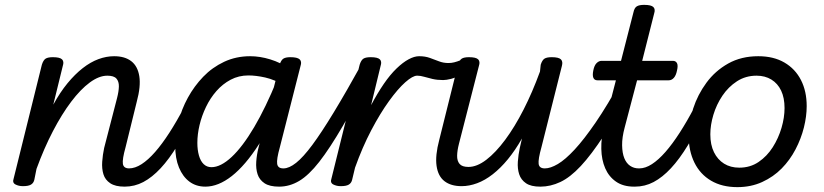

<svg xmlns="http://www.w3.org/2000/svg" viewBox="-20 -750 3385 789"><path d="M492 17Q454 17 433 3Q412 -11 405 -34Q398 -57 400 -85.5Q402 -114 408 -142L461 -347Q468 -374 468.5 -394.5Q469 -415 458.5 -427Q448 -439 421 -439Q387 -439 349 -411Q311 -383 272.5 -332Q234 -281 197.5 -211Q161 -141 130 -56L121 -11Q118 2 107.5 8.5Q97 15 74 15Q57 15 43.5 8Q30 1 36 -16L152 -484Q158 -503 167.5 -509Q177 -515 197 -515Q226 -515 235 -506Q244 -497 238 -479L199 -320Q227 -371 257.5 -408Q288 -445 320 -470Q352 -495 384.5 -507Q417 -519 449 -519Q493 -519 519.5 -498.5Q546 -478 552.5 -436.5Q559 -395 542 -332L496 -145Q482 -95 485 -76.5Q488 -58 511 -58Q525 -58 531.5 -46.5Q538 -35 536.5 -20.5Q535 -6 524 5.5Q513 17 492 17Z M492 17Q478 17 471 5.5Q464 -6 465.5 -20.5Q467 -35 478 -46.5Q489 -58 510 -58Q535 -58 562 -75.5Q589 -93 617.5 -125.5Q646 -158 676 -204.5Q706 -251 736 -308Q744 -321 757.5 -320Q771 -319 780.5 -309.5Q790 -300 783 -286Q745 -211 710 -153.5Q675 -96 640 -58.5Q605 -21 569 -2Q533 17 492 17Z M824 17Q786 17 758.5 -3.5Q731 -24 715.5 -61.5Q700 -99 700 -151Q700 -198 713 -249.5Q726 -301 752 -348.5Q778 -396 815 -434.5Q852 -473 901 -496Q950 -519 1008 -519Q1048 -519 1090.5 -506Q1133 -493 1169 -468L1155 -396Q1108 -423 1070 -431.5Q1032 -440 1001 -440Q961 -440 928 -422.5Q895 -405 869.5 -376Q844 -347 826.5 -310.5Q809 -274 800 -236Q791 -198 791 -163Q791 -134 797.5 -111Q804 -88 817 -75.5Q830 -63 849 -63Q887 -63 932 -105Q977 -147 1024.5 -227.5Q1072 -308 1118 -421L1151 -375Q1100 -244 1044 -157Q988 -70 932.5 -26.5Q877 17 824 17ZM1127 17Q1088 17 1067 3Q1046 -11 1038.5 -34Q1031 -57 1033 -85.5Q1035 -114 1042 -142L1129 -484Q1135 -503 1144.5 -509Q1154 -515 1173 -515Q1202 -515 1211.5 -506Q1221 -497 1215 -479L1130 -145Q1116 -95 1119 -76.5Q1122 -58 1144 -58Q1158 -58 1165 -46.5Q1172 -35 1170.5 -20.5Q1169 -6 1158.5 5.5Q1148 17 1127 17Z M1127 17Q1113 17 1106 5.5Q1099 -6 1100.5 -20.5Q1102 -35 1113 -46.5Q1124 -58 1145 -58Q1168 -58 1197 -81Q1226 -104 1263.5 -154.5Q1301 -205 1352 -289Q1403 -373 1470 -494Q1478 -508 1492 -506.5Q1506 -505 1516 -495Q1526 -485 1518 -472Q1445 -329 1390 -234.5Q1335 -140 1292 -85Q1249 -30 1209.5 -6.5Q1170 17 1127 17Z M1380 15Q1363 15 1349.5 8Q1336 1 1342 -16L1458 -484Q1464 -503 1473.5 -509Q1483 -515 1503 -515Q1532 -515 1541 -506Q1550 -497 1544 -479L1505 -318Q1531 -367 1557 -405Q1583 -443 1609.5 -468.5Q1636 -494 1659.5 -506.5Q1683 -519 1702 -519Q1721 -519 1729 -507Q1737 -495 1735.5 -479Q1734 -463 1723.5 -451Q1713 -439 1694 -439Q1676 -439 1645.5 -412Q1615 -385 1578.5 -334.5Q1542 -284 1505.5 -214.5Q1469 -145 1439 -61L1427 -11Q1424 2 1413.5 8.5Q1403 15 1380 15Z M1801 -421Q1777 -421 1757.5 -425.5Q1738 -430 1723 -434.5Q1708 -439 1695 -439Q1676 -439 1668 -451Q1660 -463 1661 -479Q1662 -495 1673 -507Q1684 -519 1703 -519Q1727 -519 1746.5 -512Q1766 -505 1784 -498Q1802 -491 1823 -491Q1835 -491 1847 -494Q1859 -497 1874 -503Q1886 -509 1896 -500Q1906 -491 1906 -476.5Q1906 -462 1888 -451Q1854 -431 1834 -426Q1814 -421 1801 -421Z M1877 15Q1833 15 1806.5 -5.5Q1780 -26 1774 -68.5Q1768 -111 1785 -175L1862 -484Q1868 -503 1877.5 -509Q1887 -515 1907 -515Q1936 -515 1945 -506Q1954 -497 1948 -479L1866 -159Q1859 -132 1858.5 -110.5Q1858 -89 1868.5 -76.5Q1879 -64 1905 -64Q1940 -64 1978.5 -93.5Q2017 -123 2056 -175.5Q2095 -228 2131.5 -299.5Q2168 -371 2199 -456L2202 -484Q2208 -503 2217.5 -509Q2227 -515 2247 -515Q2276 -515 2285 -506Q2294 -497 2289 -479L2205 -145Q2191 -95 2193.5 -76.5Q2196 -58 2219 -58Q2233 -58 2239.5 -46.5Q2246 -35 2244.5 -20.5Q2243 -6 2232 5.5Q2221 17 2200 17Q2162 17 2141.5 3Q2121 -11 2113.5 -34Q2106 -57 2108 -85.5Q2110 -114 2116 -142L2125 -181Q2097 -132 2067 -95.5Q2037 -59 2005 -34Q1973 -9 1940.5 3Q1908 15 1877 15Z M2201 17Q2187 17 2180 5.5Q2173 -6 2174.5 -20.5Q2176 -35 2187 -46.5Q2198 -58 2219 -58Q2242 -58 2272.5 -76Q2303 -94 2341.5 -135.5Q2380 -177 2428 -247Q2476 -317 2533 -421Q2541 -435 2555.5 -433.5Q2570 -432 2579 -422Q2588 -412 2581 -398Q2515 -275 2462.5 -194.5Q2410 -114 2366.5 -67.5Q2323 -21 2282.5 -2Q2242 17 2201 17Z M2586 17Q2541 17 2511.5 -3.5Q2482 -24 2467 -58.5Q2452 -93 2451 -138Q2450 -183 2462 -231L2511 -420H2435Q2423 -420 2418.5 -430Q2414 -440 2418 -460Q2422 -481 2431.5 -490.5Q2441 -500 2452 -500H2532L2583 -699Q2587 -718 2597 -724Q2607 -730 2627 -730Q2656 -730 2665 -721Q2674 -712 2668 -694L2619 -500H2745Q2757 -500 2762 -490.5Q2767 -481 2762 -460Q2758 -440 2749 -430Q2740 -420 2728 -420H2598L2547 -226Q2536 -185 2536.5 -153Q2537 -121 2545.5 -100Q2554 -79 2569.5 -68.5Q2585 -58 2605 -58Q2619 -58 2626 -46.5Q2633 -35 2631 -20.5Q2629 -6 2618 5.5Q2607 17 2586 17Z M2589 17Q2575 17 2568 5.5Q2561 -6 2562.5 -20.5Q2564 -35 2575 -46.5Q2586 -58 2607 -58Q2632 -58 2659 -75.5Q2686 -93 2714.5 -125.5Q2743 -158 2773 -204.5Q2803 -251 2833 -308Q2841 -321 2854.5 -320Q2868 -319 2877.5 -309.5Q2887 -300 2880 -286Q2842 -211 2807 -153.5Q2772 -96 2737 -58.5Q2702 -21 2666 -2Q2630 17 2589 17Z M3010 19Q2947 19 2902 -7.5Q2857 -34 2833.5 -82Q2810 -130 2810 -192Q2810 -247 2828.5 -304Q2847 -361 2883 -410Q2919 -459 2972.5 -489Q3026 -519 3096 -519Q3159 -519 3203.5 -493Q3248 -467 3271.5 -421Q3295 -375 3295 -314Q3295 -272 3283.5 -226Q3272 -180 3249 -136Q3226 -92 3192 -57.5Q3158 -23 3112 -2Q3066 19 3010 19ZM3018 -61Q3063 -61 3097.5 -84.5Q3132 -108 3155.5 -145Q3179 -182 3191.5 -224.5Q3204 -267 3204 -306Q3204 -348 3190 -377.5Q3176 -407 3150 -423Q3124 -439 3089 -439Q3044 -439 3008.5 -416Q2973 -393 2948.5 -356.5Q2924 -320 2911.5 -278Q2899 -236 2899 -198Q2899 -155 2914 -124.5Q2929 -94 2955.5 -77.5Q2982 -61 3018 -61Z"/></svg>

Font: Playwrite IS
Style: Regular
Weight: 400
Designer: Veronika Burian, José Scaglione
Foundry: TypeTogether
Version: Version 1.002